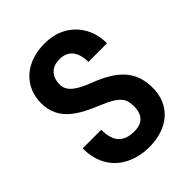

<svg xmlns="http://www.w3.org/2000/svg" viewBox="-208 -832 951 951"><g transform="rotate(-45 267.5 -356.0)"><path d="M365.2 -185.1Q365.2 -206.1 361.1 -222.4Q356.9 -238.8 345.2 -252.4Q333.5 -266.1 311.5 -279.5Q289.6 -293 254.9 -307.1Q213.9 -323.7 177.2 -342.5Q140.6 -361.3 111.8 -386.2Q83 -411.1 66.7 -444.8Q50.3 -478.5 50.3 -523.4Q50.3 -567.4 66.2 -603.8Q82 -640.1 111.3 -666.3Q140.6 -692.4 180.9 -706.5Q221.2 -720.7 270 -720.7Q338.9 -720.7 388.2 -691.9Q437.5 -663.1 464.4 -613.8Q491.2 -564.5 491.2 -502.4H360.8Q360.8 -534.7 351.3 -559.8Q341.8 -585 321.3 -599.1Q300.8 -613.3 268.6 -613.3Q238.3 -613.3 218.8 -601.3Q199.2 -589.4 189.9 -569.1Q180.7 -548.8 180.7 -522.9Q180.7 -504.4 189.2 -489.5Q197.8 -474.6 212.9 -462.4Q228 -450.2 249.8 -439.2Q271.5 -428.2 298.3 -418Q347.7 -399.4 384.8 -377.2Q421.9 -355 446.5 -327.4Q471.2 -299.8 483.4 -265.1Q495.6 -230.5 495.6 -186Q495.6 -142.1 480.5 -106Q465.3 -69.8 436.5 -43.9Q407.7 -18.1 366.9 -4.2Q326.2 9.8 276.4 9.8Q228.5 9.8 185.3 -4.2Q142.1 -18.1 108.9 -46.4Q75.7 -74.7 56.6 -117.9Q37.6 -161.1 37.6 -219.7H168Q168 -187 175.3 -163.3Q182.6 -139.6 197.3 -125.2Q211.9 -110.8 232.4 -104.2Q252.9 -97.7 278.8 -97.7Q309.6 -97.7 328.6 -108.9Q347.7 -120.1 356.4 -139.9Q365.2 -159.7 365.2 -185.1Z"/></g></svg>

Font: Roboto Condensed SemiBold
Style: Regular
Weight: 600
Designer: Christian Robertson
Foundry: Google
Version: Version 3.008; 2023